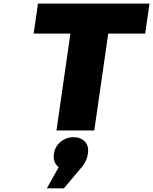

<svg xmlns="http://www.w3.org/2000/svg" viewBox="-20 -721 846 1061"><path d="M166 -535.2 189.9 -701.2H806.2L782.2 -535.2H578.1L501 0H292L369.1 -535.2ZM238.8 319.8 304.2 203.1Q271.5 176.3 277.8 129.9Q283.7 88.9 314.5 63Q345.2 37.1 387.2 37.1Q425.8 37.1 449 61.5Q472.2 85.9 465.8 128.9Q460.4 168.9 431.2 203.1L333 319.8Z"/></svg>

Font: Trueno ExtraBold
Style: Italic
Weight: 800
Designer: Julieta Ulanovsky
Foundry: Julieta Ulanovsky
Version: Version 3.001b | FøM Fix